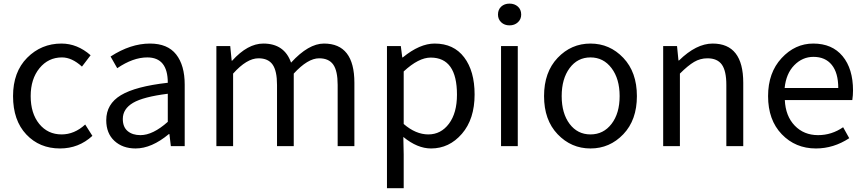

<svg xmlns="http://www.w3.org/2000/svg" viewBox="-20 -793 4691 1042"><path d="M305.7 12.7Q194.3 12.7 122.6 -63.5Q50.8 -139.6 50.8 -271.5Q50.8 -402.3 127.4 -479.5Q204.1 -556.6 313.5 -556.6Q399.4 -556.6 471.7 -493.2L424.8 -431.6Q370.1 -481.4 316.4 -481.4Q242.2 -481.4 194.3 -422.9Q146.5 -364.3 146.5 -271.5Q146.5 -177.7 192.9 -120.6Q239.3 -63.5 314.5 -63.5Q383.8 -63.5 442.4 -117.2L481.4 -55.7Q407.2 12.7 305.7 12.7Z M715.8 12.7Q645.5 12.7 601.1 -28.3Q556.6 -69.3 556.6 -140.6Q556.6 -228.5 636.2 -276.4Q715.8 -324.2 890.6 -343.8Q890.6 -481.4 779.3 -481.4Q702.1 -481.4 616.2 -422.9L580.1 -486.3Q688.5 -556.6 793.9 -556.6Q889.6 -556.6 936 -497.6Q982.4 -438.5 982.4 -334V0H907.2L899.4 -65.4H896.5Q802.7 12.7 715.8 12.7ZM742.2 -59.6Q809.6 -59.6 890.6 -131.8V-284.2Q757.8 -267.6 702.1 -234.9Q646.5 -202.1 646.5 -147.5Q646.5 -103.5 672.9 -81.5Q699.2 -59.6 742.2 -59.6Z M1154.3 0V-543H1229.5L1237.3 -463.9H1240.2Q1324.2 -556.6 1409.2 -556.6Q1523.4 -556.6 1559.6 -453.1Q1654.3 -556.6 1738.3 -556.6Q1903.3 -556.6 1903.3 -343.8V0H1812.5V-332Q1812.5 -408.2 1788.6 -442.4Q1764.6 -476.6 1711.9 -476.6Q1650.4 -476.6 1574.2 -393.6V0H1483.4V-332Q1483.4 -408.2 1459.5 -442.4Q1435.5 -476.6 1382.8 -476.6Q1319.3 -476.6 1245.1 -393.6V0Z M2080.1 228.5V-543H2155.3L2163.1 -481.4H2166Q2257.8 -556.6 2338.9 -556.6Q2442.4 -556.6 2499 -481.9Q2555.7 -407.2 2555.7 -280.3Q2555.7 -146.5 2486.8 -66.9Q2418 12.7 2319.3 12.7Q2245.1 12.7 2168.9 -49.8L2170.9 44.9V228.5ZM2460 -279.3Q2460 -480.5 2317.4 -480.5Q2252 -480.5 2170.9 -405.3V-120.1Q2236.3 -63.5 2304.7 -63.5Q2373 -63.5 2416.5 -121.6Q2460 -179.7 2460 -279.3Z M2699.2 0V-543H2790V0ZM2682.6 -713.9Q2682.6 -741.2 2700.2 -757.3Q2717.8 -773.4 2745.1 -773.4Q2772.5 -773.4 2790.5 -757.3Q2808.6 -741.2 2808.6 -713.9Q2808.6 -688.5 2790.5 -671.9Q2772.5 -655.3 2745.1 -655.3Q2717.8 -655.3 2700.2 -671.9Q2682.6 -688.5 2682.6 -713.9Z M3362.8 -64.5Q3289.1 12.7 3184.6 12.7Q3080.1 12.7 3006.3 -64.5Q2932.6 -141.6 2932.6 -271.5Q2932.6 -401.4 3006.3 -479Q3080.1 -556.6 3184.6 -556.6Q3289.1 -556.6 3362.8 -479Q3436.5 -401.4 3436.5 -271.5Q3436.5 -141.6 3362.8 -64.5ZM3071.3 -120.6Q3114.3 -63.5 3184.6 -63.5Q3254.9 -63.5 3298.8 -120.6Q3342.8 -177.7 3342.8 -271.5Q3342.8 -365.2 3298.8 -423.3Q3254.9 -481.4 3184.6 -481.4Q3114.3 -481.4 3071.3 -423.3Q3028.3 -365.2 3028.3 -271.5Q3028.3 -177.7 3071.3 -120.6Z M3579.1 0V-543H3654.3L3662.1 -464.8H3665Q3758.8 -556.6 3847.7 -556.6Q4013.7 -556.6 4013.7 -343.8V0H3921.9V-332Q3921.9 -408.2 3897.5 -442.4Q3873 -476.6 3819.3 -476.6Q3780.3 -476.6 3747.1 -457Q3713.9 -437.5 3669.9 -393.6V0Z M4408.2 12.7Q4296.9 12.7 4222.7 -64.5Q4148.4 -141.6 4148.4 -271.5Q4148.4 -398.4 4221.7 -477.5Q4294.9 -556.6 4393.6 -556.6Q4496.1 -556.6 4552.7 -488.3Q4609.4 -419.9 4609.4 -301.8Q4609.4 -275.4 4605.5 -250H4239.3Q4243.2 -163.1 4293 -111.3Q4342.8 -59.6 4419.9 -59.6Q4493.2 -59.6 4555.7 -102.5L4588.9 -43Q4503.9 12.7 4408.2 12.7ZM4238.3 -315.4H4529.3Q4529.3 -397.5 4494.1 -440.9Q4459 -484.4 4394.5 -484.4Q4335 -484.4 4290.5 -439Q4246.1 -393.6 4238.3 -315.4Z"/></svg>

Font: Nasu
Style: Regular
Weight: 400
Designer: Ryoko NISHIZUKA (kana &amp; ideographs); Paul D. Hunt (Latin, Greek &amp; Cyrillic); Wenlong ZHANG (bopomofo); Sandoll C
Version: Version 2014.1215